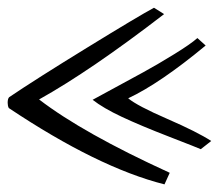

<svg xmlns="http://www.w3.org/2000/svg" viewBox="-20 -487 571 501"><path d="M422.9 -36.1 409.2 -5.9Q235.4 -49.8 2.9 -205.1Q0 -210.9 0 -218.8Q0 -229.5 3.9 -233.4Q73.2 -280.3 207.5 -362.8Q341.8 -445.3 381.8 -466.8L408.2 -450.2Q216.8 -302.7 82 -227.5Q196.3 -139.6 422.9 -36.1ZM531.2 -119.1 503.9 -97.7Q498 -100.6 422.4 -129.9Q346.7 -159.2 297.9 -182.1Q249 -205.1 221.7 -226.6Q315.4 -277.3 354.5 -298.8Q393.6 -320.3 435.5 -346.2Q477.5 -372.1 495.1 -387.7L516.6 -368.2Q397.5 -269.5 314.5 -230.5Q337.9 -210.9 416.5 -176.8Q495.1 -142.6 531.2 -119.1Z"/></svg>

Font: Neucha
Style: Regular
Weight: 400
Designer: Jovanny Lemonad
Foundry: Jovanny Lemonad
Version: Version 001.001